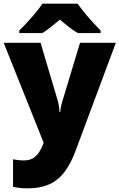

<svg xmlns="http://www.w3.org/2000/svg" viewBox="-21 -786 651 1046"><path d="M-1 -553H200L294 -236Q296 -229 298 -219Q300 -209 301.5 -198Q303 -187 303 -176H307Q309 -196 312.5 -210.5Q316 -225 319 -235L415 -553H610L391 35Q366 102 332.5 148Q299 194 250 217Q201 240 128 240Q102 240 83 237.5Q64 235 50 232V82Q61 84 76.5 86Q92 88 109 88Q141 88 160.5 75Q180 62 193 41.5Q206 21 215 -3L217 -8ZM402 -766Q418 -743 440.5 -715.5Q463 -688 486.5 -662.5Q510 -637 527 -620V-606H403Q377 -621 354 -639Q331 -657 305 -679Q279 -657 257.5 -640Q236 -623 210 -606H84V-620Q103 -638 126.5 -663.5Q150 -689 172.5 -716Q195 -743 210 -766Z"/></svg>

Font: Noto Sans Khmer Black
Style: Regular
Weight: 900
Version: Version 2.003